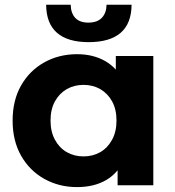

<svg xmlns="http://www.w3.org/2000/svg" viewBox="-20 -771 730 799"><path d="M300.7 7.6Q225.5 7.6 164.4 -26.6Q103.3 -60.8 67.9 -122.8Q32.5 -184.8 32.5 -269.2Q32.5 -353.6 67.9 -415.5Q103.3 -477.5 164.4 -511.5Q225.5 -545.5 300.7 -545.5Q369.1 -545.5 419.9 -515.6Q470.7 -485.7 499.1 -424.8Q527.4 -363.8 527.4 -269.2Q527.4 -174.8 500.3 -113.3Q473.1 -51.8 422.5 -22.1Q371.9 7.6 300.7 7.6ZM327.5 -120.1Q366.4 -120.1 397.3 -137.9Q428.1 -155.6 446.5 -189.5Q464.8 -223.3 464.8 -269.2Q464.8 -316 446.5 -349.2Q428.1 -382.3 397.3 -400.1Q366.4 -417.8 327.5 -417.8Q288.7 -417.8 257.8 -400.1Q226.9 -382.3 208.6 -349.2Q190.3 -316 190.3 -269.2Q190.3 -223.3 208.6 -189.5Q226.9 -155.6 257.8 -137.9Q288.7 -120.1 327.5 -120.1ZM469.4 0V-110.2L472 -269.8L462 -429.3V-537.9H618V0ZM349.1 -595.6Q261.6 -595.6 217.1 -634.5Q172.6 -673.4 172 -751.3H274.2Q274.8 -716.7 293 -696.8Q311.3 -676.9 348.1 -676.9Q384.5 -676.9 403.7 -696.8Q422.8 -716.7 423.4 -751.3H527.6Q527 -673.4 482.1 -634.5Q437.2 -595.6 349.1 -595.6Z"/></svg>

Font: Montserrat Alternates Thin
Style: Regular
Weight: 100
Designer: Julieta Ulanovsky
Foundry: Julieta Ulanovsky
Version: Version 9.000